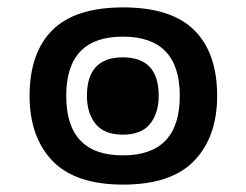

<svg xmlns="http://www.w3.org/2000/svg" viewBox="-20 -487 666 519"><path d="M313 12Q443 12 505 -52.5Q567 -117 567 -228Q567 -344 505 -405.5Q443 -467 313 -467Q183 -467 121.5 -405.5Q60 -344 60 -228Q60 -117 121.5 -52.5Q183 12 313 12ZM312 -67Q159 -67 159 -228Q159 -388 312 -388Q466 -388 466 -228Q466 -67 312 -67ZM312 -123Q362 -123 385.5 -152Q409 -181 409 -228Q409 -332 312 -332Q215 -332 215 -228Q215 -181 238.5 -152Q262 -123 312 -123Z"/></svg>

Font: Noto Sans Thai UI Semi
Style: Regular
Weight: 600
Designer: Monotype Design Team
Foundry: Monotype Imaging Inc.
Version: Version 1.901